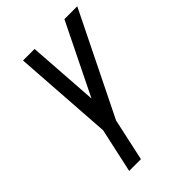

<svg xmlns="http://www.w3.org/2000/svg" viewBox="-205 -587 862 862"><g transform="rotate(-45 225.5 -156.0)"><path d="M93.3 187.5 139.6 -23.9 106.9 -500H180.2L203.6 -162.1L369.6 -500H451.2L211.9 -14.2L168 187.5Z"/></g></svg>

Font: Anka/Coder Narrow
Style: Italic
Weight: 400
Width: 3
Italic angle: -12°
Monospace: yes
Version: Version 001.100